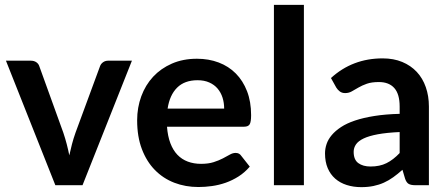

<svg xmlns="http://www.w3.org/2000/svg" viewBox="-20 -763 1842 791"><path d="M523.5 -513 320 0H208L4.5 -513H106.5Q120.5 -513 129.8 -506.5Q139 -500 142 -490L241 -216Q249 -192 255 -169Q261 -146 265.5 -123Q270.5 -146 276.5 -169Q282.5 -192 291 -216L392 -490Q395.5 -500 404.5 -506.5Q413.5 -513 426 -513Z M668 -241Q671 -201.5 682 -172.8Q693 -144 711 -125.2Q729 -106.5 753.8 -97.2Q778.5 -88 808.5 -88Q838.5 -88 860.2 -95Q882 -102 898.2 -110.5Q914.5 -119 926.8 -126Q939 -133 950.5 -133Q966 -133 973.5 -121.5L1009 -76.5Q988.5 -52.5 963 -36.2Q937.5 -20 909.8 -10.2Q882 -0.5 853.2 3.5Q824.5 7.5 797.5 7.5Q744 7.5 698 -10.2Q652 -28 618 -62.8Q584 -97.5 564.5 -148.8Q545 -200 545 -267.5Q545 -320 562 -366.2Q579 -412.5 610.8 -446.8Q642.5 -481 688.2 -501Q734 -521 791.5 -521Q840 -521 881 -505.5Q922 -490 951.5 -460.2Q981 -430.5 997.8 -387.2Q1014.5 -344 1014.5 -288.5Q1014.5 -260.5 1008.5 -250.8Q1002.5 -241 985.5 -241ZM903.5 -315.5Q903.5 -339.5 896.8 -360.8Q890 -382 876.5 -398Q863 -414 842.2 -423.2Q821.5 -432.5 794 -432.5Q740.5 -432.5 709.8 -402Q679 -371.5 670.5 -315.5Z M1232 -743V0H1108.5V-743Z M1343.5 -441.5Q1432 -522.5 1556.5 -522.5Q1601.5 -522.5 1637 -507.8Q1672.5 -493 1697 -466.8Q1721.5 -440.5 1734.2 -404Q1747 -367.5 1747 -324V0H1691Q1673.5 0 1664 -5.2Q1654.5 -10.5 1649 -26.5L1638 -63.5Q1618.5 -46 1600 -32.8Q1581.5 -19.5 1561.5 -10.5Q1541.5 -1.5 1518.8 3.2Q1496 8 1468.5 8Q1436 8 1408.5 -0.8Q1381 -9.5 1361 -27Q1341 -44.5 1330 -70.5Q1319 -96.5 1319 -131Q1319 -150.5 1325.5 -169.8Q1332 -189 1346.8 -206.5Q1361.5 -224 1385 -239.5Q1408.5 -255 1442.8 -266.5Q1477 -278 1522.5 -285.2Q1568 -292.5 1626.5 -294V-324Q1626.5 -375.5 1604.5 -400.2Q1582.5 -425 1541 -425Q1511 -425 1491.2 -418Q1471.5 -411 1456.5 -402.2Q1441.5 -393.5 1429.2 -386.5Q1417 -379.5 1402 -379.5Q1389 -379.5 1380 -386.2Q1371 -393 1365.5 -402ZM1626.5 -219Q1573 -216.5 1536.5 -209.8Q1500 -203 1478 -192.5Q1456 -182 1446.5 -168Q1437 -154 1437 -137.5Q1437 -105 1456.2 -91Q1475.5 -77 1506.5 -77Q1544.5 -77 1572.2 -90.8Q1600 -104.5 1626.5 -132.5Z"/></svg>

Font: Lato
Style: Bold
Weight: 700
Designer: Lukasz Dziedzic with Adam Twardoch and Botio Nikoltchev
Foundry: tyPoland Lukasz Dziedzic
Version: Version 2.010; 2014-09-01; http://www.latofonts.com/; ttfaut